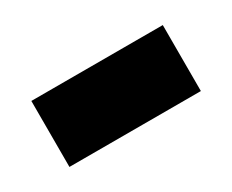

<svg xmlns="http://www.w3.org/2000/svg" viewBox="-38 -426 381 315"><g transform="rotate(-30 152.5 -268.5)"><path d="M28 -206V-331H277V-206Z"/></g></svg>

Font: Noto Sans Khmer ExtraCondensed
Style: Bold
Weight: 700
Width: 2
Designer: Danh Hong and the Monotype Design Team
Foundry: Monotype Imaging Inc.
Version: Version 2.004